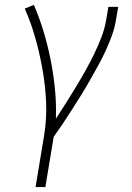

<svg xmlns="http://www.w3.org/2000/svg" viewBox="-20 -558 540 783"><path d="M125 205 160 -6Q171 -74 168 -141.5Q165 -209 153.5 -274Q142 -339 124.5 -401.5Q107 -464 81 -523L118 -538Q141 -485 158 -428.5Q175 -372 186.5 -314Q198 -256 204 -196Q210 -136 208 -74Q229 -106 249.5 -138.5Q270 -171 290 -204Q310 -237 328.5 -270Q347 -303 363.5 -337Q380 -371 393.5 -406Q407 -441 413 -477L422 -530H462L453 -477Q448 -445 436.5 -413.5Q425 -382 411 -351.5Q397 -321 380.5 -291Q364 -261 347 -231Q330 -201 312 -172Q294 -143 275.5 -114Q257 -85 238 -56.5Q219 -28 199 0L165 205Z"/></svg>

Font: Iosevka Curly XLtObl
Style: Regular
Weight: 200
Italic angle: -9°
Monospace: yes
Designer: Belleve Invis
Foundry: Belleve Invis
Version: Version 11.1.0; ttfautohint (v1.8.3)